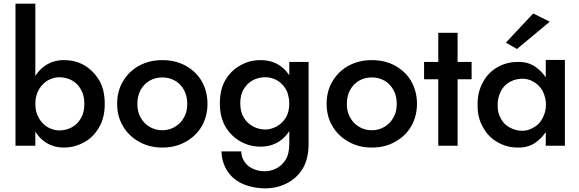

<svg xmlns="http://www.w3.org/2000/svg" viewBox="-20 -800 3178 1054"><path d="M174 0V-780H65V0ZM555 -230Q555 -308 524 -360Q491 -414 442 -442Q393 -470 331 -470Q274 -470 230 -441Q187 -413 161 -359Q135 -298 135 -230Q135 -163 161 -102Q187 -47 230 -19Q274 10 331 10Q389 10 442 -19Q493 -47 524 -101Q555 -153 555 -230ZM424 -309Q443 -278 443 -230Q443 -182 424 -151Q406 -118 374 -101Q342 -84 305 -84Q275 -84 243 -101Q212 -119 194 -151Q174 -183 174 -230Q174 -275 194 -310Q215 -343 243 -359Q275 -376 305 -376Q342 -376 374 -359Q406 -342 424 -309Z M623 -230Q623 -160 656 -106Q688 -52 745 -21Q800 10 871 10Q943 10 998 -21Q1056 -53 1087 -106Q1119 -162 1119 -230Q1119 -299 1087 -355Q1055 -409 998 -440Q942 -470 871 -470Q801 -470 745 -440Q689 -410 656 -355Q623 -301 623 -230ZM734 -230Q734 -273 752 -306Q770 -339 801 -357Q833 -375 871 -375Q909 -375 941 -357Q972 -339 990 -306Q1008 -273 1008 -230Q1008 -186 990 -155Q972 -122 941 -104Q910 -85 871 -85Q832 -85 801 -104Q770 -122 752 -155Q734 -186 734 -230Z M1304 31H1196Q1197 89 1227 137Q1255 182 1309 208Q1369 234 1436 234Q1499 234 1553 207Q1608 180 1641 127Q1674 73 1674 -10V-460H1568V-10Q1568 44 1549 75Q1530 107 1498 124Q1467 140 1434 140Q1395 140 1366 125Q1337 112 1321 86Q1306 65 1304 31ZM1301 -442Q1249 -414 1218 -362Q1187 -310 1187 -233Q1187 -156 1218 -104Q1250 -51 1301 -23Q1350 5 1411 5Q1469 5 1513 -24Q1557 -53 1582 -106Q1607 -155 1607 -233Q1607 -312 1582 -361Q1557 -414 1513 -442Q1470 -470 1411 -470Q1350 -470 1301 -442ZM1318 -155Q1299 -186 1299 -233Q1299 -280 1318 -311Q1338 -344 1369 -360Q1400 -376 1437 -376Q1461 -376 1484 -367Q1507 -358 1526 -340Q1545 -321 1557 -295Q1568 -260 1568 -233Q1568 -185 1549 -154Q1530 -123 1499 -106Q1467 -89 1437 -89Q1401 -89 1369 -106Q1337 -123 1318 -155Z M1773 -230Q1773 -160 1806 -106Q1838 -52 1895 -21Q1950 10 2021 10Q2093 10 2148 -21Q2206 -53 2237 -106Q2269 -162 2269 -230Q2269 -299 2237 -355Q2205 -409 2148 -440Q2092 -470 2021 -470Q1951 -470 1895 -440Q1839 -410 1806 -355Q1773 -301 1773 -230ZM1884 -230Q1884 -273 1902 -306Q1920 -339 1951 -357Q1983 -375 2021 -375Q2059 -375 2091 -357Q2122 -339 2140 -306Q2158 -273 2158 -230Q2158 -186 2140 -155Q2122 -122 2091 -104Q2060 -85 2021 -85Q1982 -85 1951 -104Q1920 -122 1902 -155Q1884 -186 1884 -230Z M2569 -460H2308V-365H2569ZM2492 -620H2386V0H2492Z M2818 -531 2998 -681 2907 -726 2757 -566ZM2976 0H3081V-471H2976V-375Q2957 -405 2921 -432Q2878 -462 2822 -460Q2764 -460 2714 -433Q2662 -404 2633 -352Q2600 -294 2602 -225Q2600 -154 2633 -99Q2662 -46 2714 -18Q2763 10 2822 10Q2878 12 2921 -18Q2953 -41 2976 -75ZM2956 -147Q2940 -116 2907 -99Q2878 -82 2847 -82Q2812 -82 2780 -99Q2747 -116 2731 -147Q2710 -181 2712 -225Q2711 -264 2731 -302Q2748 -334 2780 -351Q2812 -368 2849 -368Q2880 -368 2909 -351Q2938 -335 2958 -303Q2978 -261 2977 -225Q2977 -183 2956 -147Z"/></svg>

Font: NM-font
Style: Medium
Weight: 500
Designer: ""
Foundry: ""
Version: ""